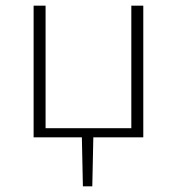

<svg xmlns="http://www.w3.org/2000/svg" viewBox="-20 -482 621 674"><path d="M441 0V-462H483V0ZM117 0V-32H463V0ZM98 0V-462H140V0ZM271 172 267 -19H308L304 172Z"/></svg>

Font: Ysabeau SC ExtraLight
Style: Regular
Weight: 250
Designer: Christian Thalmann (Catharsis Fonts)
Version: Version 2.001;gftools[0.9.30]; featfreeze: smcp